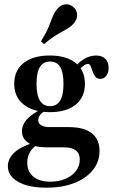

<svg xmlns="http://www.w3.org/2000/svg" viewBox="-20 -689 544 902"><path d="M198.4 192.7Q112.9 192.7 64.9 164.9Q16.9 137.1 16.9 92.7Q16.9 56.5 46.4 28.6Q75.8 0.8 132.3 -16.9L151.6 -6.5Q131.5 5.6 119.8 27.4Q108.1 49.2 108.1 75.8Q108.1 117.7 136.7 141.1Q165.3 164.5 216.9 164.5Q257.3 164.5 288.3 150.8Q319.4 137.1 337.1 113.7Q354.8 90.3 354.8 60.5Q354.8 32.3 336.3 17.7Q317.7 3.2 280.6 3.2H196Q144.4 3.2 113.7 -17.3Q83.1 -37.9 83.1 -72.6Q83.1 -100 102.4 -123.8Q121.8 -147.6 162.9 -170.2L187.9 -166.1Q173.4 -156.5 166.5 -146.4Q159.7 -136.3 159.7 -124.2Q159.7 -108.9 173.8 -100.4Q187.9 -91.9 214.5 -91.9H303.2Q374.2 -91.9 410.9 -63.3Q447.6 -34.7 447.6 20.2Q447.6 71 416.1 110.1Q384.7 149.2 328.6 171Q272.6 192.7 198.4 192.7ZM214.5 -162.1Q136.3 -162.1 91.5 -197.6Q46.8 -233.1 46.8 -295.2Q46.8 -358.1 91.1 -393.1Q135.5 -428.2 213.7 -428.2Q291.9 -428.2 335.5 -393.1Q379 -358.1 379 -295.2Q379 -232.3 335.5 -197.2Q291.9 -162.1 214.5 -162.1ZM214.5 -190.3Q246.8 -190.3 262.5 -216.1Q278.2 -241.9 278.2 -295.2Q278.2 -349.2 262.5 -374.6Q246.8 -400 215.3 -400Q183.9 -400 167.7 -374.6Q151.6 -349.2 151.6 -295.2Q151.6 -241.9 167.7 -216.1Q183.9 -190.3 214.5 -190.3ZM451.6 -318.5Q435.5 -318.5 427.4 -329.4Q419.4 -340.3 414.9 -354Q410.5 -367.7 406 -378.2Q401.6 -388.7 391.9 -388.7Q386.3 -388.7 377.4 -383.5Q368.5 -378.2 358.9 -368.1Q349.2 -358.1 341.9 -343.5L328.2 -366.1Q345.2 -393.5 373.4 -410.9Q401.6 -428.2 431.5 -428.2Q458.9 -428.2 474.6 -412.9Q490.3 -397.6 490.3 -370.2Q490.3 -347.6 479.4 -333.1Q468.5 -318.5 451.6 -318.5ZM187.1 -481.5 172.6 -494.4Q196.8 -533.9 208.1 -561.7Q219.4 -589.5 227 -609.7Q234.7 -629.8 247.6 -645.2Q263.7 -666.1 285.9 -668.5Q308.1 -671 325 -655.6Q341.1 -641.9 342.3 -620.6Q343.5 -599.2 327.4 -579.8Q316.9 -567.7 303.6 -558.9Q290.3 -550 273.4 -541.1Q256.5 -532.3 235.1 -518.5Q213.7 -504.8 187.1 -481.5Z"/></svg>

Font: Playfair
Style: Bold
Weight: 700
Designer: Claus Eggers Sørensen
Foundry: Claus Eggers Sørensen
Version: Version 2.001;gftools[0.9.30]